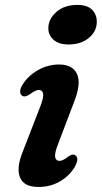

<svg xmlns="http://www.w3.org/2000/svg" viewBox="-20 -730 404 762"><path d="M252 -553.5Q212 -553.5 191 -573.5Q170 -593.5 172 -622.5Q174 -657 205.2 -683.8Q236.5 -710.5 287.5 -710.5Q328.5 -710.5 347.2 -689.5Q366 -668.5 364 -638.5Q362 -603 331 -578.2Q300 -553.5 252 -553.5ZM210 -157Q196 -121 199 -106.2Q202 -91.5 216 -91.5Q229 -91.5 249.5 -107.5Q267 -121 278.5 -114Q295.5 -103 278 -70Q258 -34 219.5 -11Q181 12 132.5 12Q75.5 12 59.8 -25Q44 -62 69.5 -126L139 -305Q154 -343.5 151.2 -358.2Q148.5 -373 134 -373Q121 -373 99.5 -356.5Q80 -343 68.5 -349.5Q60.5 -354 60 -366Q59.5 -378 69 -393Q89.5 -427.5 129.2 -450.8Q169 -474 215 -474Q267.5 -474 285.2 -437.2Q303 -400.5 275.5 -329.5Z"/></svg>

Font: Fraunces 9pt S050 SemiBold
Style: Italic
Weight: 600
Italic angle: -16°
Version: Version 1.000; ttfautohint (v1.8.3)